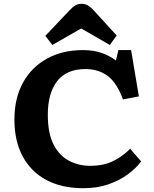

<svg xmlns="http://www.w3.org/2000/svg" viewBox="-20 -978 813 1012"><path d="M419 14Q306 14 225 -29Q144 -72 100 -153Q56 -234 56 -348Q56 -460 101 -542Q146 -624 227.5 -669Q309 -714 418 -714Q472 -714 514.5 -699.5Q557 -685 591 -659L604 -714H671L712 -470L628 -454Q597 -540 548.5 -577Q500 -614 430 -614Q331 -614 281.5 -550.5Q232 -487 232 -373Q232 -275 262.5 -216Q293 -157 344 -130.5Q395 -104 455 -104Q527 -104 578.5 -130Q630 -156 666 -194L724 -127Q697 -91 653.5 -59Q610 -27 551.5 -6.5Q493 14 419 14ZM256 -741 219 -789 346 -923Q363 -941 377 -949.5Q391 -958 411 -958Q427 -958 442 -950Q457 -942 476 -921L595 -791L559 -741L408 -828Z"/></svg>

Font: Literata 7pt
Style: Bold
Weight: 700
Designer: Latin by Veronika Burian and Jose Scaglione. Greek by Irene Vlachou. Cyrillic by Vera Evstafieva.
Foundry: TypeTogether
Version: Version 3.002